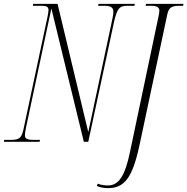

<svg xmlns="http://www.w3.org/2000/svg" viewBox="-40 -734 970 994"><path d="M-20 0H165L167 -10H130C101 -10 89 -17 89 -33C89 -42 91 -55 95 -75L226 -690L394 0H417L550 -619C567 -694 580 -704 620 -704H656L658 -714H470L468 -704H503C531 -704 547 -696 547 -673C547 -663 545 -649 538 -618L417 -50L258 -714H132L130 -704H177C199 -704 211 -699 211 -683C211 -677 210 -668 207 -652L81 -62C71 -16 55 -10 17 -10H-18ZM519 240C604 240 645 187 681 23L826 -659C833 -693 848 -704 886 -704H908L910 -714H716L714 -704H743C770 -704 785 -697 785 -679C785 -673 784 -667 783 -660L634 48C607 181 573 226 519 226C500 226 482 223 466 217L461 229C479 236 496 240 519 240Z"/></svg>

Font: Noto Serif Display ExtraCondensed ExtraLight
Style: Italic
Weight: 200
Width: 2
Italic angle: -12°
Designer: Monotype Design Team
Foundry: Monotype Imaging Inc.
Version: Version 2.009